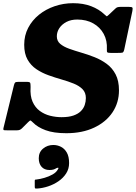

<svg xmlns="http://www.w3.org/2000/svg" viewBox="-55 -792 831 1174"><path d="M182 175.5Q182 208.5 199.2 228Q216.5 247.5 247.5 247.5Q261 247.5 271 244.8Q281 242 288.5 237Q296.5 232.5 300.8 233.8Q305 235 298.5 244.5Q289 262 266.5 274.8Q244 287.5 217.5 295.2Q191 303 169 305.5Q163 306 160.2 306.5Q157.5 307 157.5 313.5V349Q157.5 358 160 359.8Q162.5 361.5 171 361Q204 359 238.5 347.8Q273 336.5 302.2 316.5Q331.5 296.5 349.5 268.5Q367.5 240.5 367.5 205Q367.5 165 353.5 140.8Q339.5 116.5 317.5 105.5Q295.5 94.5 271 94.5Q235 94.5 208.5 116.5Q182 138.5 182 175.5ZM292.5 -570Q292.5 -596.5 307.8 -619.8Q323 -643 351 -657.8Q379 -672.5 417.5 -672.5Q473.5 -672.5 515.2 -649Q557 -625.5 579.2 -584.5Q601.5 -543.5 598.5 -490.5Q597.5 -476 601.2 -472.2Q605 -468.5 621.5 -468.5H664.5Q686 -468.5 693.5 -470.2Q701 -472 705 -490.5L754.5 -725Q757.5 -741.5 754.2 -745.8Q751 -750 731.5 -750H684.5Q671.5 -750 664.2 -748Q657 -746 651 -740L609 -700.5Q599.5 -690.5 595.8 -693.2Q592 -696 583 -704.5Q550.5 -735.5 502.5 -754Q454.5 -772.5 392 -772.5Q333 -772.5 279 -754Q225 -735.5 183.2 -701.8Q141.5 -668 117.2 -621.5Q93 -575 93 -518.5Q93 -463.5 113.5 -427.5Q134 -391.5 167.5 -369Q201 -346.5 241.2 -332Q281.5 -317.5 321.8 -306Q362 -294.5 395.5 -281Q429 -267.5 449.5 -246.8Q470 -226 470 -192.5Q470 -170.5 463 -149.8Q456 -129 439.2 -112.2Q422.5 -95.5 393.8 -85.5Q365 -75.5 321.5 -75.5Q286.5 -75.5 251.5 -84.2Q216.5 -93 188.2 -113.8Q160 -134.5 144.2 -170Q128.5 -205.5 132 -259.5Q132 -276.5 130.2 -284Q128.5 -291.5 108 -291.5H58Q41.5 -291.5 37.2 -287Q33 -282.5 30 -270L-33.5 -10.5Q-37 3.5 -29.5 4.2Q-22 5 -6 5H45Q59 5 65.8 2Q72.5 -1 79 -7L117 -45Q128.5 -56.5 131.8 -55.2Q135 -54 146 -43.5Q174.5 -14 224 4.2Q273.5 22.5 350.5 22.5Q448.5 22.5 521 -11.8Q593.5 -46 633 -105.2Q672.5 -164.5 672.5 -239.5Q672.5 -298 652 -337.2Q631.5 -376.5 597.5 -401.5Q563.5 -426.5 523 -442.5Q482.5 -458.5 442 -470.2Q401.5 -482 367.5 -494.2Q333.5 -506.5 313 -524Q292.5 -541.5 292.5 -570Z"/></svg>

Font: Besley ExtraBold
Style: Italic
Weight: 800
Italic angle: -13°
Designer: Owen Earl
Foundry: indestructible type*
Version: Version 2.001